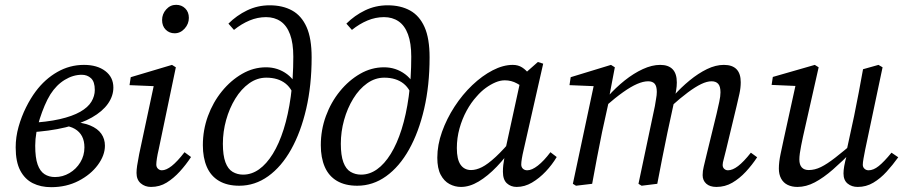

<svg xmlns="http://www.w3.org/2000/svg" viewBox="-20 -762 3750 796"><path d="M192 14Q149 14 116 -2.5Q83 -19 64 -55Q45 -91 45 -151Q45 -194 57 -236.5Q69 -279 88 -317Q107 -355 128 -383Q166 -434 217.5 -463.5Q269 -493 328 -493Q383 -493 416.5 -467.5Q450 -442 450 -399Q450 -364 427.5 -332Q405 -300 361 -275Q317 -250 251.5 -234Q186 -218 98 -213V-252Q175 -256 227.5 -268Q280 -280 312.5 -298.5Q345 -317 359 -340.5Q373 -364 373 -389Q373 -423 357.5 -437.5Q342 -452 319 -452Q283 -452 248.5 -431Q214 -410 189 -371Q176 -350 165 -324Q154 -298 145 -270Q136 -242 131 -213.5Q126 -185 126 -158Q126 -108 136 -80Q146 -52 164.5 -40Q183 -28 208 -28Q240 -28 268 -44.5Q296 -61 313 -89Q330 -117 330 -151Q330 -178 320 -197Q310 -216 290.5 -227.5Q271 -239 242 -242L274 -270L272 -257Q322 -255 353.5 -242Q385 -229 400 -207.5Q415 -186 415 -158Q415 -118 385.5 -78Q356 -38 305.5 -12Q255 14 192 14Z M546 -45Q546 -58 548.5 -75Q551 -92 557 -123L621 -423L638 -404L517 -409L522 -442L693 -493L709 -483L638 -143Q633 -122 630.5 -105.5Q628 -89 628 -80Q628 -69 635 -62.5Q642 -56 651 -56Q669 -56 692 -74Q715 -92 745 -131L772 -111Q751 -79 725.5 -51Q700 -23 671 -5Q642 13 606 13Q581 13 563.5 -2Q546 -17 546 -45ZM704 -624Q682 -624 667 -639Q652 -654 652 -679Q652 -704 669 -723Q686 -742 710 -742Q733 -742 748 -727Q763 -712 763 -688Q763 -663 745.5 -643.5Q728 -624 704 -624Z M972 8Q922 8 888 -12Q854 -32 837.5 -70Q821 -108 821 -160Q821 -223 842 -280.5Q863 -338 900 -383.5Q937 -429 984 -456Q1031 -483 1083 -483Q1132 -483 1170.5 -454.5Q1209 -426 1222 -372H1232L1207 -337Q1195 -391 1164 -415.5Q1133 -440 1084 -440Q1046 -440 1013 -416.5Q980 -393 955.5 -353Q931 -313 917.5 -264.5Q904 -216 904 -166Q904 -118 914.5 -89.5Q925 -61 944.5 -49.5Q964 -38 988 -38Q1023 -38 1054 -60Q1085 -82 1111 -124Q1137 -166 1156 -226Q1175 -286 1185.5 -362Q1196 -438 1196 -527Q1196 -583 1182.5 -619.5Q1169 -656 1143.5 -673.5Q1118 -691 1083 -691Q1048 -691 1014.5 -677Q981 -663 950 -638L927 -664Q961 -698 1004.5 -719Q1048 -740 1098 -740Q1152 -740 1191 -718.5Q1230 -697 1251 -650Q1272 -603 1272 -524Q1272 -408 1249.5 -311Q1227 -214 1187 -142.5Q1147 -71 1092 -31.5Q1037 8 972 8Z M1461 8Q1411 8 1377 -12Q1343 -32 1326.5 -70Q1310 -108 1310 -160Q1310 -223 1331 -280.5Q1352 -338 1389 -383.5Q1426 -429 1473 -456Q1520 -483 1572 -483Q1621 -483 1659.5 -454.5Q1698 -426 1711 -372H1721L1696 -337Q1684 -391 1653 -415.5Q1622 -440 1573 -440Q1535 -440 1502 -416.5Q1469 -393 1444.5 -353Q1420 -313 1406.5 -264.5Q1393 -216 1393 -166Q1393 -118 1403.5 -89.5Q1414 -61 1433.5 -49.5Q1453 -38 1477 -38Q1512 -38 1543 -60Q1574 -82 1600 -124Q1626 -166 1645 -226Q1664 -286 1674.5 -362Q1685 -438 1685 -527Q1685 -583 1671.5 -619.5Q1658 -656 1632.5 -673.5Q1607 -691 1572 -691Q1537 -691 1503.5 -677Q1470 -663 1439 -638L1416 -664Q1450 -698 1493.5 -719Q1537 -740 1587 -740Q1641 -740 1680 -718.5Q1719 -697 1740 -650Q1761 -603 1761 -524Q1761 -408 1738.5 -311Q1716 -214 1676 -142.5Q1636 -71 1581 -31.5Q1526 8 1461 8Z M1891 13Q1866 13 1843.5 1Q1821 -11 1807 -37.5Q1793 -64 1793 -108Q1793 -161 1812.5 -215.5Q1832 -270 1864.5 -320Q1897 -370 1938 -409Q1979 -448 2022.5 -470.5Q2066 -493 2106 -493Q2128 -493 2144.5 -482.5Q2161 -472 2174.5 -454Q2188 -436 2202 -412L2166 -386Q2147 -403 2123.5 -416Q2100 -429 2073 -429Q2054 -429 2034 -420.5Q2014 -412 1994 -397.5Q1974 -383 1956 -362Q1933 -337 1914.5 -303Q1896 -269 1885 -229.5Q1874 -190 1874 -148Q1874 -101 1889.5 -79Q1905 -57 1933 -57Q1954 -57 1978 -69Q2002 -81 2035 -111.5Q2068 -142 2112 -195L2121 -160H2111Q2077 -110 2039.5 -71Q2002 -32 1964.5 -9.5Q1927 13 1891 13ZM2122 13Q2098 13 2081.5 -2Q2065 -17 2065 -50Q2065 -65 2066.5 -78Q2068 -91 2070.5 -104Q2073 -117 2076 -132L2074 -136L2142 -448L2151 -453L2210 -505L2232 -498L2151 -141Q2146 -120 2143.5 -104.5Q2141 -89 2141 -80Q2141 -69 2148 -62.5Q2155 -56 2166 -56Q2185 -56 2210 -75.5Q2235 -95 2262 -131L2288 -111Q2269 -79 2242.5 -51Q2216 -23 2185.5 -5Q2155 13 2122 13Z M2368 8 2355 0 2445 -423 2462 -404 2341 -409 2346 -442 2513 -493 2529 -483 2505 -357 2507 -355 2476 -214Q2465 -161 2455 -107.5Q2445 -54 2435 0ZM2640 8 2627 0 2695 -322Q2697 -337 2700 -352.5Q2703 -368 2703 -381Q2703 -405 2694 -415Q2685 -425 2667 -425Q2647 -425 2621.5 -414Q2596 -403 2563.5 -380Q2531 -357 2491 -322V-362H2500Q2533 -399 2570 -428.5Q2607 -458 2645 -475.5Q2683 -493 2717 -493Q2751 -493 2768.5 -475Q2786 -457 2786 -420Q2786 -404 2783 -386.5Q2780 -369 2777 -353L2776 -346L2747 -212Q2736 -159 2725.5 -106Q2715 -53 2705 0ZM2950 13Q2923 13 2908 -0.5Q2893 -14 2893 -36Q2893 -53 2897.5 -71Q2902 -89 2909 -119L2951 -291Q2957 -317 2962 -340Q2967 -363 2967 -379Q2967 -404 2957.5 -414.5Q2948 -425 2930 -425Q2911 -425 2887 -413.5Q2863 -402 2832 -379Q2801 -356 2761 -320V-363H2771Q2803 -399 2839 -428.5Q2875 -458 2911 -475.5Q2947 -493 2981 -493Q3016 -493 3033.5 -475Q3051 -457 3051 -421Q3051 -398 3045.5 -373Q3040 -348 3034 -323L2990 -140Q2985 -118 2980.5 -102.5Q2976 -87 2976 -78Q2976 -68 2982.5 -62Q2989 -56 2998 -56Q3017 -56 3040 -73.5Q3063 -91 3093 -129L3119 -110Q3098 -78 3072 -50Q3046 -22 3016 -4.5Q2986 13 2950 13Z M3286 13Q3263 13 3245.5 4.5Q3228 -4 3218.5 -21.5Q3209 -39 3209 -63Q3209 -90 3216 -123Q3223 -156 3229 -184L3283 -430L3294 -405L3179 -410L3184 -443L3358 -493L3374 -483L3309 -195Q3305 -176 3301.5 -158.5Q3298 -141 3296 -126.5Q3294 -112 3294 -101Q3294 -79 3304 -68Q3314 -57 3333 -57Q3358 -57 3383.5 -69.5Q3409 -82 3443 -108.5Q3477 -135 3524 -175L3530 -141H3519Q3473 -94 3433.5 -59.5Q3394 -25 3358 -6Q3322 13 3286 13ZM3536 13Q3511 13 3494 -1Q3477 -15 3477 -43Q3477 -56 3480 -73.5Q3483 -91 3492 -124H3487L3521 -281Q3531 -329 3540 -377.5Q3549 -426 3558 -475L3622 -493L3639 -483L3567 -142Q3563 -122 3560 -105Q3557 -88 3557 -79Q3557 -69 3564 -62.5Q3571 -56 3581 -56Q3601 -56 3623 -73.5Q3645 -91 3676 -129L3704 -110Q3681 -78 3655.5 -50Q3630 -22 3600.5 -4.5Q3571 13 3536 13Z"/></svg>

Font: Source Serif 4 18pt
Style: Italic
Weight: 400
Italic angle: -12°
Designer: Frank Grießhammer
Foundry: Adobe Systems Incorporated
Version: Version 4.004;hotconv 1.0.116;makeotfexe 2.5.65601